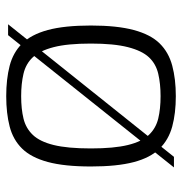

<svg xmlns="http://www.w3.org/2000/svg" viewBox="-4 -575 585 617"><g transform="rotate(-90 288.5 -266.5)"><path d="M59 0 484 -533H519L93 0ZM288 6Q233 6 190.5 -5.5Q148 -17 119 -46.5Q90 -76 76 -129.5Q62 -183 62 -267Q62 -352 76.5 -405.5Q91 -459 119.5 -488Q148 -517 190.5 -528Q233 -539 288 -539Q343 -539 385.5 -528Q428 -517 457 -488Q486 -459 500.5 -405.5Q515 -352 515 -267Q515 -183 500.5 -129Q486 -75 457.5 -46Q429 -17 386 -5.5Q343 6 288 6ZM288 -43Q328 -43 360 -50.5Q392 -58 413 -80.5Q434 -103 445.5 -148Q457 -193 457 -267Q457 -342 445.5 -386.5Q434 -431 413 -453.5Q392 -476 360 -483.5Q328 -491 288 -491Q247 -491 216 -483.5Q185 -476 163.5 -453.5Q142 -431 131 -386.5Q120 -342 120 -267Q120 -193 131 -148Q142 -103 163.5 -80.5Q185 -58 216 -50.5Q247 -43 288 -43Z"/></g></svg>

Font: Exo Thin Light
Style: Regular
Weight: 300
Version: Version 2.000